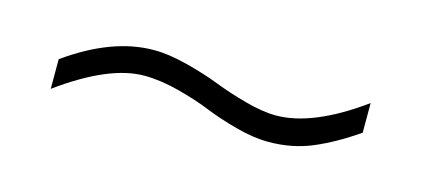

<svg xmlns="http://www.w3.org/2000/svg" viewBox="-29 -501 891 406"><g transform="rotate(15 416.5 -298.0)"><path d="M275.9 -360.8Q308.6 -360.8 349.4 -350.3Q390.1 -339.8 422.1 -327.4Q454.1 -314.9 492.7 -304.4Q531.2 -293.9 560.1 -293.9Q640.6 -293.9 747.1 -371.1V-306.2Q698.2 -272.5 654.5 -254.2Q610.8 -235.8 559.1 -235.8Q526.9 -235.8 487.8 -246.3Q448.7 -256.8 417.5 -269.5Q386.2 -282.2 345.7 -292.7Q305.2 -303.2 270 -303.2Q193.4 -303.2 85.9 -225.1V-290Q185.1 -360.8 275.9 -360.8Z"/></g></svg>

Font: TAML ThiruValluvar
Style: Regular
Weight: 400
Version: Version 0.271; dev 7ad24fM